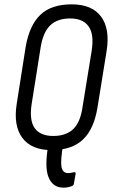

<svg xmlns="http://www.w3.org/2000/svg" viewBox="-20 -683 523 884"><path d="M272 181Q223 181 203.5 133Q184 85 203 -19Q204 -24 208.5 -25.5Q213 -27 216 -28H266Q273 -28 271 -18Q258 55 263 84.5Q268 114 294 114Q301 114 307 112.5Q313 111 320 110Q324 109 326.5 111Q329 113 328 118L320 164Q319 171 310 174Q303 177 293 179Q283 181 272 181ZM217 8Q125 8 83 -48Q41 -104 57 -205L98 -466Q115 -566 165.5 -614.5Q216 -663 310 -663Q403 -663 445 -607Q487 -551 471 -449L429 -189Q413 -89 362 -40.5Q311 8 217 8ZM225 -57Q284 -57 317 -88.5Q350 -120 360 -190L402 -449Q414 -525 388 -561.5Q362 -598 303 -598Q244 -598 211 -566Q178 -534 167 -464L126 -206Q114 -130 139.5 -93.5Q165 -57 225 -57Z"/></svg>

Font: Sofia Sans Condensed
Style: Italic
Weight: 400
Italic angle: -9°
Designer: Botio Nikoltchev, Ani Petrova
Foundry: lettersoup
Version: Version 4.101